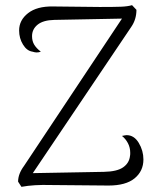

<svg xmlns="http://www.w3.org/2000/svg" viewBox="-20 -717 605 743"><path d="M535 -100Q535 -55 501 -27Q467 1 400 1L178 -1Q111 -3 63 6L50 -14Q50 -44 73 -75L452 -645L190 -640Q147 -639 125.5 -621.5Q104 -604 104 -577Q104 -558 112.5 -544Q121 -530 138 -517Q130 -514 122 -514Q115 -514 106 -517Q84 -520 69 -544.5Q54 -569 54 -599Q54 -639 88.5 -666Q123 -693 185 -692L366 -690Q422 -690 448 -691Q474 -692 491 -697L508 -679Q508 -642 488 -613L107 -47L382 -52Q433 -53 456.5 -69.5Q480 -86 483 -113Q484 -117 484 -125Q484 -146 475 -163Q466 -180 452 -191Q466 -194 470 -194Q499 -194 517 -164Q535 -134 535 -100Z"/></svg>

Font: Arima Madurai Light
Style: Regular
Weight: 300
Designer: Joana Correia and Natanael Gama
Foundry: NDISCOVER
Version: Version 1.020